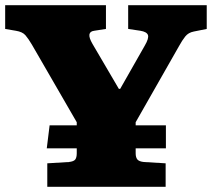

<svg xmlns="http://www.w3.org/2000/svg" viewBox="-22 -723 820 743"><path d="M161 0V-91L244 -96Q263 -98 269 -105.5Q275 -113 275 -130V-149H159L170 -238H275V-250L101 -551Q88 -573 76.5 -586.5Q65 -600 39 -604L-2 -611V-703H388V-611L343 -604Q326 -602 324 -589.5Q322 -577 336 -553L438 -379H443L538 -546Q555 -575 550.5 -587.5Q546 -600 521 -604L474 -611V-703H778V-611L728 -601Q707 -597 695 -582Q683 -567 671 -545L503 -250V-238H620V-149H503V-130Q503 -114 509.5 -106Q516 -98 535 -96L619 -91V0Z"/></svg>

Font: Literata 18pt Black
Style: Regular
Weight: 900
Designer: Latin by Veronika Burian and Jose Scaglione. Greek by Irene Vlachou. Cyrillic by Vera Evstafieva.
Foundry: TypeTogether
Version: Version 3.103;gftools[0.9.29]